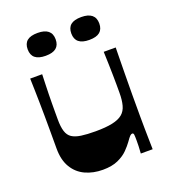

<svg xmlns="http://www.w3.org/2000/svg" viewBox="-128 -771 773 875"><g transform="rotate(-20 259.0 -334.0)"><path d="M221.6 10.6Q174.9 10.6 137.1 -6.8Q99.2 -24.3 77.4 -60.6Q55.5 -97 55.5 -152Q55.5 -198.7 55.5 -238.1Q55.5 -277.4 55.2 -310.8Q54.9 -344.2 54.4 -374.5Q53.9 -404.9 53.2 -433.7Q52.5 -462.5 51.5 -493.4H109.7Q108.7 -465.8 108 -442Q107.3 -418.3 106.8 -396.6Q106.3 -375 106.2 -354.6Q106 -334.3 106 -314.7Q106 -295 106 -274.7Q106 -239.5 113 -217.3Q119.9 -195.2 136.4 -184.4Q152.9 -173.6 180.6 -169.6Q208.3 -165.6 250 -165.6Q299.7 -165.6 331.6 -172.4Q363.6 -179.2 381.1 -193.8Q398.6 -208.4 405.2 -233.2Q411.9 -258 411.9 -293.3Q411.9 -311.6 411.9 -332.2Q411.9 -352.9 411.4 -377.3Q410.9 -401.6 410.2 -430.6Q409.5 -459.5 408.2 -493.4H466.3Q466 -460.3 465.3 -429.3Q464.6 -398.4 464.5 -369.4Q464.3 -340.4 464 -314.2Q463.6 -288 463.6 -264.5Q463.6 -241 463.6 -220.6Q463.6 -191.6 463.6 -160.7Q463.6 -129.8 464.1 -99.9Q464.6 -70 465.1 -44.1Q465.6 -18.3 466 0H408.5Q410.2 -18.3 410.5 -34.7Q410.9 -51 410.9 -62.7Q410.9 -82 409.9 -90.5Q408.9 -99 402.5 -99Q397.5 -99 391.5 -93.2Q385.5 -87.3 372.5 -68.7Q361.8 -53.7 343.5 -35Q325.2 -16.3 295.5 -2.8Q265.9 10.6 221.6 10.6ZM154.1 -566.7Q86.3 -566.7 86.3 -622.3Q86.3 -650.1 102.8 -663.8Q119.4 -677.5 154.1 -677.5Q187.5 -677.5 204.7 -663.7Q221.9 -649.8 221.9 -622.1Q221.9 -594.4 205.4 -580.6Q188.9 -566.7 154.1 -566.7ZM365.7 -566.7Q297.9 -566.7 297.9 -622.3Q297.9 -650.1 314.4 -663.8Q331 -677.5 365.7 -677.5Q399.1 -677.5 416.3 -663.7Q433.5 -649.8 433.5 -622.1Q433.5 -594.4 417 -580.6Q400.5 -566.7 365.7 -566.7Z"/></g></svg>

Font: Ojuju ExtraLight
Style: Regular
Weight: 200
Designer: Chisaokwu Joboson, Mirko Velimirovic
Foundry: Udi Foundry
Version: Version 1.000